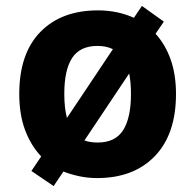

<svg xmlns="http://www.w3.org/2000/svg" viewBox="-20 -591 659 648"><path d="M574 -274Q574 -138 502.5 -64Q431 10 308 10Q277 10 248.5 4Q220 -2 194 -12L161 37L86 -14L119 -63Q84 -100 64.5 -152.5Q45 -205 45 -274Q45 -410 116 -483Q187 -556 311 -556Q376 -556 432 -531L459 -571L533 -518L505 -477Q538 -441 556 -390Q574 -339 574 -274ZM197 -274Q197 -226 206 -193L361 -425Q339 -436 309 -436Q250 -436 223.5 -395.5Q197 -355 197 -274ZM422 -274Q422 -313 416 -343L265 -117Q283 -110 310 -110Q369 -110 395.5 -151.5Q422 -193 422 -274Z"/></svg>

Font: Noto IKEA Simplified Chinese
Style: Bold
Weight: 700
Designer: Monotype Design Team
Foundry: Monotype Imaging Inc.
Version: Version 1.100